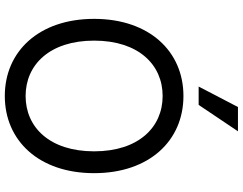

<svg xmlns="http://www.w3.org/2000/svg" viewBox="-126 -879 1015 803"><g transform="rotate(90 381.5 -477.5)"><path d="M704.2 -363.6C704.2 -594.5 568.2 -737.2 381.4 -737.2C195 -737.2 58.9 -594.5 58.9 -363.6C58.9 -132.8 195 9.9 381.4 9.9C568.2 9.9 704.2 -132.8 704.2 -363.6ZM149.9 -363.6C149.9 -549.7 251.1 -650.2 381.4 -650.2C512.1 -650.2 612.9 -549.7 612.9 -363.6C612.9 -177.6 512.1 -77.1 381.4 -77.1C251.1 -77.1 149.9 -177.6 149.9 -363.6ZM342 -800.8H418.7L529.1 -965.2H427.6Z"/></g></svg>

Font: Margiela Sans Text
Style: Regular
Weight: 400
Designer: Stefan Endress, Andreas Faust
Version: Version 1.100;FEAKit 1.0